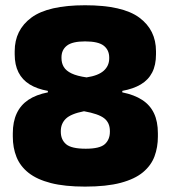

<svg xmlns="http://www.w3.org/2000/svg" viewBox="-20 -674 633 712"><path d="M295.5 18Q220 18 168.5 4.8Q117 -8.5 86 -33Q55 -57.5 41.2 -91.8Q27.5 -126 27.5 -167.5V-179.5Q27.5 -222.5 42 -253.5Q56.5 -284.5 85.2 -303.8Q114 -323 157.5 -331.5V-337Q117.5 -344 90 -361Q62.5 -378 48.5 -405.8Q34.5 -433.5 34.5 -472.5V-484Q34.5 -563 96.5 -608.8Q158.5 -654.5 295.5 -654.5Q434.5 -654.5 496.5 -608.8Q558.5 -563 558.5 -484V-472.5Q558.5 -432.5 544.2 -405Q530 -377.5 502.2 -361Q474.5 -344.5 433.5 -337V-331.5Q478 -322.5 507.2 -303.5Q536.5 -284.5 551 -254Q565.5 -223.5 565.5 -179.5V-167.5Q565.5 -128 553 -94.2Q540.5 -60.5 510.2 -35.2Q480 -10 427.5 4Q375 18 295.5 18ZM298 -122.5Q350 -122.5 368.8 -139.5Q387.5 -156.5 387.5 -185.5V-188Q387.5 -219 366.2 -235.5Q345 -252 291.5 -261.5Q243 -252 224.2 -233.8Q205.5 -215.5 205.5 -188V-185.5Q205.5 -156 225.2 -139.2Q245 -122.5 298 -122.5ZM301 -387Q344.5 -393.5 364.8 -411.8Q385 -430 385 -457.5V-460.5Q385 -488.5 364.8 -504.5Q344.5 -520.5 295.5 -520.5Q248.5 -520.5 228.2 -504.8Q208 -489 208 -461.5V-458.5Q208 -440 216.5 -425.8Q225 -411.5 245.2 -401.8Q265.5 -392 301 -387Z"/></svg>

Font: Anek Telugu ExtraBold
Style: Regular
Weight: 800
Designer: Omkar Bhoir (Telugu), Yesha Goshar (Latin)
Foundry: Ek Type
Version: Version 1.003